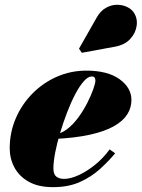

<svg xmlns="http://www.w3.org/2000/svg" viewBox="-20 -761 584 791"><path d="M198.5 10Q138 10 98.5 -12.2Q59 -34.5 39.5 -71Q20 -107.5 20 -150Q20 -215.5 45 -273.5Q70 -331.5 113.8 -375.8Q157.5 -420 214.5 -445Q271.5 -470 335.5 -470Q423.5 -470 472.5 -434.8Q521.5 -399.5 521.5 -349Q521.5 -317 504 -289.5Q486.5 -262 448.8 -240.8Q411 -219.5 350.2 -206Q289.5 -192.5 202.5 -188.5V-207.5Q230.5 -209 256.2 -228.8Q282 -248.5 303.2 -277.8Q324.5 -307 340 -337.8Q355.5 -368.5 364.2 -393.5Q373 -418.5 373 -428.5Q373 -436.5 370 -441.2Q367 -446 358 -446Q342.5 -446 324.8 -425.8Q307 -405.5 289.2 -371.5Q271.5 -337.5 255.8 -296.2Q240 -255 227.2 -212.2Q214.5 -169.5 207.2 -131.5Q200 -93.5 200 -67Q200 -43 212 -33.5Q224 -24 244 -24Q270.5 -24 304.2 -39.5Q338 -55 371.8 -82.2Q405.5 -109.5 431.5 -145.5L454.5 -129.5Q427.5 -97 392 -64.8Q356.5 -32.5 309.2 -11.2Q262 10 198.5 10ZM317 -543.5 305.5 -560.5 378 -688Q393.5 -715.5 415 -728Q436.5 -740.5 459.2 -741.2Q482 -742 501 -733.5Q520 -725 530.5 -710.5Q547 -686.5 543.2 -656.2Q539.5 -626 517.2 -601.2Q495 -576.5 455.5 -569Z"/></svg>

Font: Bodoni Moda 9pt Black
Style: Italic
Weight: 900
Italic angle: -13°
Designer: Owen Earl
Foundry: indestructible type
Version: Version 2.004